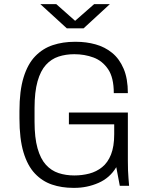

<svg xmlns="http://www.w3.org/2000/svg" viewBox="-20 -898 720 928"><path d="M334 10Q278 10 231 -6Q184 -22 148.5 -59.5Q113 -97 93.5 -162Q74 -227 74 -326V-361Q74 -459 94 -524Q114 -589 150.5 -626.5Q187 -664 235.5 -680Q284 -696 341 -696H348Q397 -696 442 -683.5Q487 -671 522 -642.5Q557 -614 577.5 -566Q598 -518 598 -448H530Q530 -523 502.5 -563.5Q475 -604 432 -620Q389 -636 339 -636Q298 -636 263 -624.5Q228 -613 202 -584.5Q176 -556 161.5 -505Q147 -454 147 -376V-310Q147 -232 161.5 -181Q176 -130 202 -101.5Q228 -73 263 -61.5Q298 -50 339 -50Q377 -50 411.5 -59Q446 -68 473.5 -90Q501 -112 516.5 -151Q532 -190 532 -249V-297H313V-354H598V-122Q598 -70 601 -37Q604 -4 604 0H559L542 -90Q511 -38 456 -14Q401 10 340 10ZM303 -761 175 -878H252L357 -785H329L435 -878H511L384 -761Z"/></svg>

Font: Chivo Medium ExtraLight
Style: Regular
Weight: 250
Version: Version 2.002